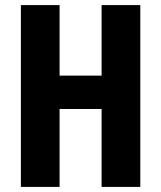

<svg xmlns="http://www.w3.org/2000/svg" viewBox="-20 -734 633 754"><path d="M531 0V-714H379V-437H214V-714H62V0H214V-306H379V0Z"/></svg>

Font: Noto Sans Armenian ExtraCondensed ExtraBold
Style: Regular
Weight: 800
Width: 2
Designer: Monotype Design Team
Foundry: Monotype Imaging Inc.
Version: Version 2.008